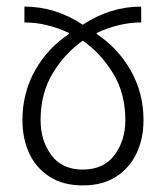

<svg xmlns="http://www.w3.org/2000/svg" viewBox="-20 -552 502 582"><path d="M54 -532Q148 -532 231 -477Q314 -532 408 -532V-484Q342 -484 273 -452V-449Q338 -406 376.5 -338Q415 -270 415 -188Q415 -132 394 -87.5Q373 -43 332 -16.5Q291 10 231 10Q171 10 130 -16.5Q89 -43 68.5 -87.5Q48 -132 48 -188Q48 -270 86 -338Q124 -406 189 -449V-452Q121 -484 54 -484ZM231 -429Q175 -389 139 -328.5Q103 -268 103 -188Q103 -126 135.5 -82Q168 -38 231 -38Q294 -38 327 -82Q360 -126 360 -188Q360 -268 323.5 -328.5Q287 -389 231 -429Z"/></svg>

Font: Noto Sans Georgian Condensed Light
Style: Regular
Weight: 300
Width: 3
Designer: Monotype Design Team, Akaki Razmadze
Foundry: Google LLC
Version: Version 2.005; ttfautohint (v1.8.4.7-5d5b)